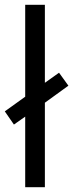

<svg xmlns="http://www.w3.org/2000/svg" viewBox="-33 -873 305 800"><path d="M72 -93H154V-445L252 -516L213 -570L154 -528V-853H72V-470L-13 -409L25 -354L72 -387Z"/></svg>

Font: Noto Sans Kannada UI SemiCondensed SemiBold
Style: Regular
Weight: 600
Width: 4
Designer: Jelle Bosma - Monotype Design Team
Foundry: Monotype Imaging Inc.
Version: Version 2.006